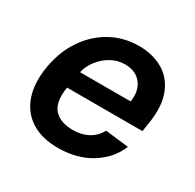

<svg xmlns="http://www.w3.org/2000/svg" viewBox="-128 -691 850 839"><g transform="rotate(30 296.5 -271.5)"><path d="M260.7 10.7Q178.6 10.7 125 -23.8Q71.4 -58.2 49.9 -121.3Q28.4 -184.3 42.6 -269.5Q56.5 -353.7 99.1 -417.4Q141.7 -481.2 205.8 -516.9Q269.9 -552.6 347.7 -552.6Q414.8 -552.6 466.6 -523.4Q518.5 -494.3 542.6 -433.4Q566.8 -372.5 550.8 -277L544.7 -237.6H164.4L164.1 -235.8Q152 -159.1 183.1 -124.3Q214.1 -89.5 279.1 -89.5Q321.4 -89.5 354.4 -107.2Q387.4 -125 406.6 -159.8L524.1 -146.3Q495 -75.3 425.6 -32.3Q356.2 10.7 260.7 10.7ZM179.7 -324.2H435Q444.2 -380 416.5 -416.2Q388.8 -452.4 333.1 -452.4Q296.2 -452.4 263.8 -433.9Q231.5 -415.5 209.2 -386.2Q186.8 -356.9 179.7 -324.2Z"/></g></svg>

Font: Inter UI Semi Bold
Style: Italic
Weight: 600
Italic angle: -9.39999°
Designer: Rasmus Andersson
Foundry: rsms
Version: 3.2;8d6f07862